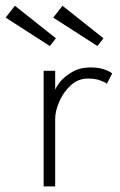

<svg xmlns="http://www.w3.org/2000/svg" viewBox="-88 -662 426 682"><path d="M108 0H67V-410.5H108V-334.5H105.5Q107.5 -348 123.5 -368.8Q139.5 -389.5 167.8 -406Q196 -422.5 233.5 -422.5Q262.5 -422.5 282.8 -415.2Q303 -408 310.5 -401L291.5 -364.5Q284.5 -370.5 266.8 -376.8Q249 -383 224 -383Q189.5 -383 163.2 -358.8Q137 -334.5 122.5 -301Q108 -267.5 108 -240ZM258 -498.5 101 -599.5 134 -641.5 279.5 -526ZM89 -498.5 -68 -599.5 -35 -641.5 110.5 -526Z"/></svg>

Font: League Spartan Thin ExtraLight
Style: Regular
Weight: 250
Version: Version 2.002